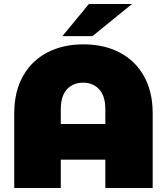

<svg xmlns="http://www.w3.org/2000/svg" viewBox="-20 -937 832 957"><path d="M741 -373V0H505V-141H283V0H51V-373Q51 -480 94.5 -557.5Q138 -635 216 -675.5Q294 -716 396 -716Q498 -716 576 -675.5Q654 -635 697.5 -557.5Q741 -480 741 -373ZM505 -319V-393Q505 -458 474.5 -491.5Q444 -525 394 -525Q344 -525 313.5 -491.5Q283 -458 283 -393V-319ZM423 -917H638L441 -757H291Z"/></svg>

Font: Montserrat Alternates Black
Style: Regular
Weight: 900
Designer: Julieta Ulanovsky
Foundry: Julieta Ulanovsky
Version: Version 7.200